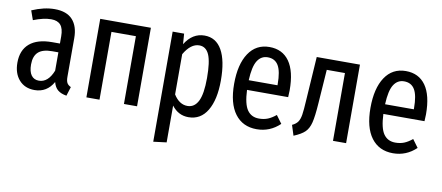

<svg xmlns="http://www.w3.org/2000/svg" viewBox="-67 -798 2923 1269"><g transform="rotate(10 1394.5 -163.0)"><path d="M406 -49 387 12Q350 6 328.5 -11.5Q307 -29 298 -64Q255 12 172 12Q107 12 68.5 -31.5Q30 -75 30 -147Q30 -231 82 -275.5Q134 -320 233 -320H285V-368Q285 -420 264.5 -444Q244 -468 201 -468Q150 -468 82 -441L60 -503Q141 -538 212 -538Q293 -538 332.5 -494.5Q372 -451 372 -372V-112Q372 -84 380 -70.5Q388 -57 406 -49ZM285 -138V-261H243Q180 -261 150.5 -234Q121 -207 121 -151Q121 -103 139 -78.5Q157 -54 190 -54Q252 -54 285 -138Z M771 -455H607V0H519V-527H859V0H771Z M1375 -264Q1375 -135 1331 -61.5Q1287 12 1205 12Q1137 12 1093 -46V201L1005 212V-527H1082L1087 -457Q1137 -538 1218 -538Q1295 -538 1335 -467.5Q1375 -397 1375 -264ZM1282 -264Q1282 -373 1261 -420.5Q1240 -468 1195 -468Q1138 -468 1093 -391V-121Q1131 -60 1186 -60Q1233 -60 1257.5 -108.5Q1282 -157 1282 -264Z M1832 -233H1556Q1560 -138 1587.5 -99Q1615 -60 1666 -60Q1699 -60 1725 -70.5Q1751 -81 1779 -104L1818 -51Q1752 12 1663 12Q1569 12 1517 -57.5Q1465 -127 1465 -258Q1465 -389 1514.5 -463.5Q1564 -538 1654 -538Q1741 -538 1787.5 -472.5Q1834 -407 1834 -279Q1834 -257 1832 -233ZM1749 -305Q1749 -391 1726 -430Q1703 -469 1654 -469Q1610 -469 1585 -429.5Q1560 -390 1556 -298H1749Z M2262 -527V0H2174V-455H2052L2036 -227Q2030 -139 2019.5 -97Q2009 -55 1985.5 -32Q1962 -9 1911 12L1889 -57Q1915 -69 1927 -86.5Q1939 -104 1944 -134.5Q1949 -165 1953 -236L1972 -527Z M2747 -233H2471Q2475 -138 2502.5 -99Q2530 -60 2581 -60Q2614 -60 2640 -70.5Q2666 -81 2694 -104L2733 -51Q2667 12 2578 12Q2484 12 2432 -57.5Q2380 -127 2380 -258Q2380 -389 2429.5 -463.5Q2479 -538 2569 -538Q2656 -538 2702.5 -472.5Q2749 -407 2749 -279Q2749 -257 2747 -233ZM2664 -305Q2664 -391 2641 -430Q2618 -469 2569 -469Q2525 -469 2500 -429.5Q2475 -390 2471 -298H2664Z"/></g></svg>

Font: Fira Sans Compressed
Style: Regular
Weight: 400
Width: 1
Designer: bBox Type GmbH & Carrois Corporate GbR & Edenspiekermann AG
Foundry: bBox Type GmbH & Carrois Corporate GbR & Edenspiekermann AG
Version: Version 4.301